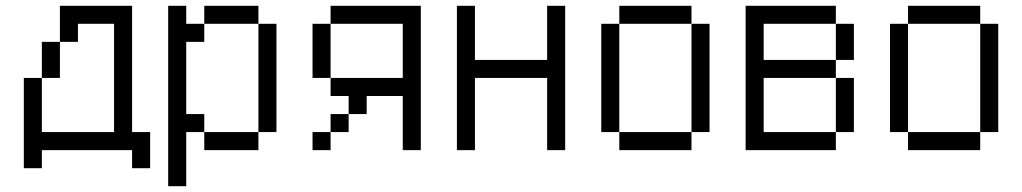

<svg xmlns="http://www.w3.org/2000/svg" viewBox="-20 -520 3540 665"><path d="M437.5 0V62.5H500Q500 62.5 500 -62.5H437.5V-500H187.5Q187.5 -500 187.5 -375H125Q125 -375 125 -250H62.5V62.5H125V0ZM125 -62.5V-250H187.5Q187.5 -250 187.5 -375H250V-437.5H375Q375 -437.5 375 -62.5Z M562.5 -500Q562.5 -500 562.5 125H625V-62.5H687.5V0H875V-62.5H687.5V-125H625Q625 -125 625 -375H687.5V-437.5H625V-500ZM875 -62.5H937.5Q937.5 -62.5 937.5 -437.5H875Q875 -437.5 875 -62.5ZM687.5 -437.5H875V-500H687.5Z M1125 -62.5H1062.5V0H1125ZM1125 -62.5H1187.5V-125H1125ZM1375 -187.5V0H1437.5Q1437.5 0 1437.5 -500H1125V-437.5H1062.5V-250H1125V-187.5H1187.5V-125H1250V-187.5ZM1125 -250V-437.5H1375V-250Z M1562.5 -500Q1562.5 -500 1562.5 0H1625Q1625 0 1625 -250H1875Q1875 -250 1875 0H1937.5Q1937.5 0 1937.5 -500H1875V-312.5H1625V-500Z M2125 -62.5V0H2375V-62.5ZM2125 -62.5Q2125 -62.5 2125 -437.5H2062.5Q2062.5 -437.5 2062.5 -62.5ZM2375 -62.5H2437.5Q2437.5 -62.5 2437.5 -437.5H2375Q2375 -437.5 2375 -62.5ZM2125 -437.5H2375V-500H2125Z M2562.5 -500Q2562.5 -500 2562.5 0H2875V-62.5H2625V-250H2875V-62.5H2937.5V-250H2875V-312.5H2625Q2625 -312.5 2625 -437.5H2875Q2875 -437.5 2875 -312.5H2937.5Q2937.5 -312.5 2937.5 -437.5H2875V-500Z M3125 -62.5V0H3375V-62.5ZM3125 -62.5Q3125 -62.5 3125 -437.5H3062.5Q3062.5 -437.5 3062.5 -62.5ZM3375 -62.5H3437.5Q3437.5 -62.5 3437.5 -437.5H3375Q3375 -437.5 3375 -62.5ZM3125 -437.5H3375V-500H3125Z"/></svg>

Font: Unifont
Style: Regular
Weight: 500
Version: Version 15.1.04